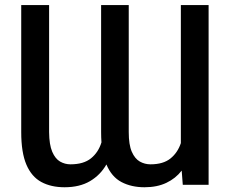

<svg xmlns="http://www.w3.org/2000/svg" viewBox="-20 -748 930 777"><path d="M410.6 -82.5Q386.2 -39.6 344.2 -14.9Q302.2 9.8 241.2 9.8Q186.5 9.8 147.2 -11.5Q107.9 -32.7 86.9 -81.5Q65.9 -130.4 65.9 -213.4V-727.5H178.7V-213.4Q179.2 -162.1 191.4 -133.8Q203.6 -105.5 223.1 -94.2Q242.7 -83 265.1 -83Q318.4 -83 348.4 -107.4Q378.4 -131.8 390.6 -171.9Q389.2 -191.4 389.2 -213.4V-727.5H501V-213.4Q501 -162.1 513.4 -133.8Q525.9 -105.5 545.9 -94.2Q565.9 -83 588.9 -83Q640.6 -83 669.9 -106.7Q699.2 -130.4 711.9 -168.9V-727.5H824.2V0H719.7L715.3 -57.6Q690.9 -25.9 653.3 -8.1Q615.7 9.8 564.9 9.8Q511.7 9.8 471.7 -11.2Q431.6 -32.2 410.6 -82.5Z"/></svg>

Font: Inter Display Medium
Style: Regular
Weight: 500
Designer: Rasmus Andersson
Foundry: rsms
Version: Version 4.001;git-9221beed3